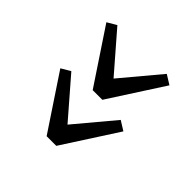

<svg xmlns="http://www.w3.org/2000/svg" viewBox="-67 -836 1071 1071"><g transform="rotate(-45 468.0 -301.0)"><path d="M114.7 -52.7ZM799.8 -550.3 832 -495.6 606 -299.8 834.5 -108.4 799.8 -52.7 478 -260.3V-336.4ZM436.5 -550.3 468.8 -495.6 242.7 -299.8 471.2 -108.4 436.5 -52.7 114.7 -260.3V-336.4Z"/></g></svg>

Font: Merriweather
Style: Regular
Weight: 400
Designer: Eben Sorkin
Foundry: Eben Sorkin
Version: Version 1.584; ttfautohint (v1.6)